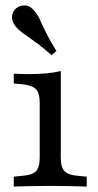

<svg xmlns="http://www.w3.org/2000/svg" viewBox="-20 -685 361 705"><path d="M125.8 -206.5V-307.3Q125.8 -343.5 111.7 -357.7Q97.6 -371.8 61.3 -375.8L30.6 -378.2V-414.5Q45.2 -413.7 58.5 -413.3Q71.8 -412.9 87.1 -412.9Q121.8 -412.9 151.2 -415.7Q180.6 -418.5 203.2 -424.2V-414.5V-206.5ZM164.5 -2.4Q124.2 -2.4 93.1 -1.6Q62.1 -0.8 30.6 0V-36.3L62.1 -39.5Q97.6 -41.9 111.7 -56Q125.8 -70.2 125.8 -105.6V-206.5H203.2V-105.6Q203.2 -70.2 217.3 -56Q231.5 -41.9 266.1 -39.5L298.4 -36.3V0Q266.9 -0.8 235.9 -1.6Q204.8 -2.4 164.5 -2.4ZM169.4 -482.3Q143.5 -505.6 123 -521Q102.4 -536.3 86.7 -547.2Q71 -558.1 59.3 -566.9Q47.6 -575.8 37.9 -587.1Q22.6 -606.5 24.2 -625Q25.8 -643.5 39.5 -654.8Q53.2 -666.1 72.6 -664.9Q91.9 -663.7 106.5 -644.4Q119.4 -629.8 127.8 -610.5Q136.3 -591.1 149.6 -564.1Q162.9 -537.1 187.1 -497.6Z"/></svg>

Font: Playfair 9pt
Style: Regular
Weight: 400
Designer: Claus Eggers Sørensen
Foundry: Claus Eggers Sørensen
Version: Version 2.203